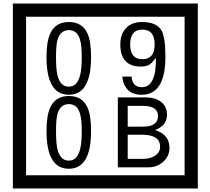

<svg xmlns="http://www.w3.org/2000/svg" viewBox="-20 -980 1195 1090"><path d="M1103 90H53V-960H1103ZM1028 15V-885H128V15ZM497 -656Q497 -442 371 -442Q244 -442 244 -656Q244 -744 265 -789Q294 -855 371 -855Q448 -855 477 -789Q497 -745 497 -656ZM444 -656Q444 -723 435 -752Q420 -809 371 -809Q322 -809 306 -752Q298 -723 298 -656Q298 -587 306 -553Q322 -488 371 -488Q419 -488 435 -554Q444 -587 444 -656ZM919 -658Q919 -442 784 -442Q687 -442 674 -545H727Q731 -485 785 -485Q868 -485 865 -652Q844 -625 834 -617Q814 -602 780 -602Q663 -602 663 -728Q663 -786 695.5 -820.5Q728 -855 786 -855Q870 -855 898 -805Q919 -766 919 -658ZM858 -728Q858 -812 788 -812Q719 -812 719 -728Q719 -644 788 -644Q858 -644 858 -728ZM497 -236Q497 -22 371 -22Q244 -22 244 -236Q244 -324 265 -369Q294 -435 371 -435Q448 -435 477 -369Q497 -325 497 -236ZM444 -236Q444 -303 435 -332Q420 -389 371 -389Q322 -389 306 -332Q298 -303 298 -236Q298 -167 306 -133Q322 -68 371 -68Q419 -68 435 -134Q444 -167 444 -236ZM942 -141Q942 -93 906.5 -61.5Q871 -30 823 -30H649V-427H808Q859 -427 891 -404Q928 -378 928 -329Q928 -266 860 -242Q942 -216 942 -141ZM877 -321Q877 -379 792 -379H705V-261H791Q877 -261 877 -321ZM889 -147Q889 -215 788 -215H705V-78H791Q828 -78 855 -93Q889 -112 889 -147Z"/></svg>

Font: Unicode BMP Fallback SIL
Style: Regular
Weight: 400
Foundry: NRSI, SIL International
Version: Version 5.1 Based on Unicode 5.1